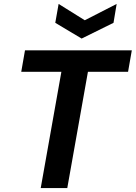

<svg xmlns="http://www.w3.org/2000/svg" viewBox="-20 -956 690 976"><path d="M187 0 292 -591H88L107 -700H650L631 -591H427L322 0ZM573 -936 557 -840 395 -760 261 -840 278 -936 411 -853Z"/></svg>

Font: DM Sans 9pt
Style: Bold Italic
Weight: 700
Italic angle: -10°
Version: Version 4.004;gftools[0.9.30]